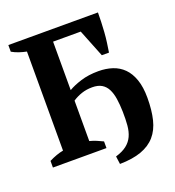

<svg xmlns="http://www.w3.org/2000/svg" viewBox="-144 -813 939 1031"><g transform="rotate(-20 326.0 -297.5)"><path d="M252 -67Q272 -62 291 -54Q310 -46 326 -38V0H20V-38Q64 -60 102 -67V-633Q82 -637 60.5 -644Q39 -651 20 -662V-700H532Q532 -676 531 -647.5Q530 -619 528 -589.5Q526 -560 522 -531Q518 -502 514 -477H473L410 -635H252V-358Q280 -375 324.5 -389Q369 -403 426 -403Q469 -403 505.5 -391Q542 -379 568.5 -352.5Q595 -326 610 -283Q625 -240 625 -179Q625 -108 612 -55Q599 -2 568.5 33Q538 68 488 86Q438 104 365 105L359 60Q399 48 422.5 29.5Q446 11 458 -15Q470 -41 473 -75.5Q476 -110 475 -154Q474 -195 469 -228Q464 -261 452 -284.5Q440 -308 419 -320.5Q398 -333 365 -333Q332 -333 304 -323.5Q276 -314 252 -298Z"/></g></svg>

Font: PT Serif
Style: Bold
Weight: 700
Designer: A.Korolkova, O.Umpeleva, V.Yefimov
Foundry: ParaType Ltd
Version: Version 1.000W OFL; ttfautohint (v1.6)